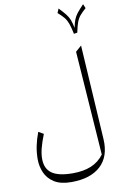

<svg xmlns="http://www.w3.org/2000/svg" viewBox="-132 -1109 928 1454"><g transform="rotate(-10 332.0 -382.0)"><path d="M534.7 -833.5 508.3 -829.1Q497.6 -880.9 487.1 -909.7Q476.6 -938.5 460 -959Q443.4 -979.5 413.1 -1005.4L426.8 -1038.1Q460 -1003.4 477.3 -981.2Q494.6 -959 503.9 -935.3Q513.2 -911.6 521 -872.6Q528.8 -911.6 538.1 -935.3Q547.4 -959 564.9 -981.2Q582.5 -1003.4 615.2 -1038.1L628.9 -1005.4Q599.1 -979.5 582.3 -959.2Q565.4 -939 555.2 -910.9Q544.9 -882.8 534.7 -833.5ZM545.9 -732.4 590.3 -5.9Q598.6 129.4 520.5 201.4Q442.4 273.4 295.9 273.4Q212.9 273.4 164.1 242.4Q115.2 211.4 94 162.4Q72.8 113.3 72.8 59.6Q72.8 5.9 83.5 -44.9Q94.2 -95.7 113.3 -145L152.3 -122.6Q128.9 -63 117.7 -19.5Q106.4 23.9 106.4 61.5Q106.4 138.2 157.2 173.8Q208 209.5 317.9 209.5Q399.4 209.5 458.5 185.1Q517.6 160.6 557.1 107.9L500.5 -692.4Z"/></g></svg>

Font: Pinar-DS2-FD Light
Style: Regular
Weight: 300
Designer: Amin Abedi
Version: Version 2.000